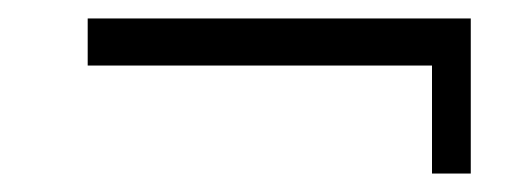

<svg xmlns="http://www.w3.org/2000/svg" viewBox="-20 -409 563 208"><path d="M448 -221V-338H75V-389H490V-221Z"/></svg>

Font: Ruthie
Style: Regular
Weight: 400
Designer: Robert E. Leuschke
Foundry: Robert E. Leuschke
Version: Version 1.012